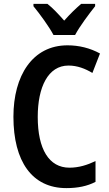

<svg xmlns="http://www.w3.org/2000/svg" viewBox="-20 -957 560 987"><path d="M255 -777H366C389 -821 438 -886 469 -925V-937H397C367 -911 343 -888 310 -851C280 -885 251 -916 224 -937H152V-925C185 -885 233 -819 255 -777ZM332 -620C378 -620 418 -604 455 -582L494 -682C443 -710 386 -724 327 -724C147 -724 49 -568 49 -357C49 -127 145 10 321 10C380 10 428 0 471 -22V-129C429 -109 386 -95 337 -95C232 -95 174 -190 174 -356C174 -509 227 -620 332 -620Z"/></svg>

Font: Noto Sans Khmer Condensed SemiBold
Style: Regular
Weight: 600
Width: 3
Designer: Danh Hong and the Monotype Design Team
Foundry: Monotype Imaging Inc.
Version: Version 2.004